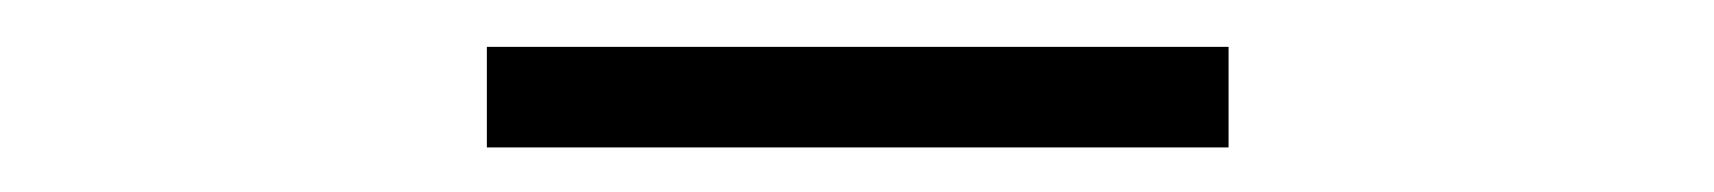

<svg xmlns="http://www.w3.org/2000/svg" viewBox="-20 -742 750 84"><path d="M193 -721.5H517.5V-677.5H193Z"/></svg>

Font: League Mono UltraLight
Style: Regular
Weight: 200
Width: 6
Designer: Tyler Finck
Foundry: The League of Moveable Type / Tyler Finck
Version: Version 2.210